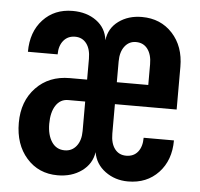

<svg xmlns="http://www.w3.org/2000/svg" viewBox="-45 -607 691 663"><g transform="rotate(5 300.0 -275.0)"><path d="M178 10Q112 10 70.5 -37Q29 -84 29 -159Q29 -234 74 -281Q119 -328 191 -328H251V-400Q251 -434 236.5 -453Q222 -472 197 -472Q172 -472 157 -454Q142 -436 142 -406H39Q39 -475 78.5 -517.5Q118 -560 181 -560Q230 -560 263.5 -535.5Q297 -511 302 -469Q307 -511 340.5 -535.5Q374 -560 421 -560Q486 -560 527 -515.5Q568 -471 568 -400V-252H354V-150Q354 -116 368.5 -97Q383 -78 408 -78Q434 -78 448.5 -96Q463 -114 463 -145H568Q568 -76 527.5 -33Q487 10 422 10Q377 10 343 -15Q309 -40 302 -81Q296 -40 261.5 -15Q227 10 178 10ZM354 -328H463V-400Q463 -433 448.5 -452.5Q434 -472 408 -472Q384 -472 369 -452.5Q354 -433 354 -400ZM195 -78Q220 -78 235.5 -97.5Q251 -117 251 -150V-252H192Q165 -252 149.5 -228.5Q134 -205 134 -165Q134 -126 150 -102Q166 -78 195 -78Z"/></g></svg>

Font: JetBrains Mono NL
Style: Bold
Weight: 700
Monospace: yes
Designer: Philipp Nurullin, Konstantin Bulenkov
Foundry: JetBrains
Version: Version 2.305; ttfautohint (v1.8.4.7-5d5b)